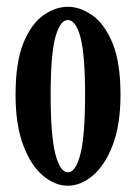

<svg xmlns="http://www.w3.org/2000/svg" viewBox="-20 -550 412 580"><path d="M185 11Q145.5 11 109.2 -19.8Q73 -50.5 50 -111.8Q27 -173 27 -263.5Q27 -362.5 51 -420.8Q75 -479 111.5 -504.2Q148 -529.5 185 -529.5Q221.5 -529.5 258.2 -504.2Q295 -479 319.5 -420.8Q344 -362.5 344 -263.5Q344 -173 320.5 -111.8Q297 -50.5 260.5 -19.8Q224 11 185 11ZM185 -29.5Q209 -29.5 223 -85Q237 -140.5 237 -263.5Q237 -385.5 223 -437.5Q209 -489.5 185 -489.5Q161.5 -489.5 147.2 -437.5Q133 -385.5 133 -263.5Q133 -140.5 147.2 -85Q161.5 -29.5 185 -29.5Z"/></svg>

Font: Imbue 10pt SemiBold
Style: Regular
Weight: 600
Designer: Tyler Finck
Foundry: Etcetera Type Company
Version: Version 1.102; ttfautohint (v1.8.3)